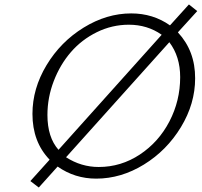

<svg xmlns="http://www.w3.org/2000/svg" viewBox="-20 -770 889 846"><path d="M113.8 27.8 198.2 -65.9V-66.9Q123 -145 123 -268.1Q123 -379.9 185.1 -482.9Q247.1 -585.9 348.6 -648.4Q450.2 -710.9 558.1 -710.9Q654.3 -710.9 729 -658.2L812 -750H813L849.1 -721.2L764.2 -627.9V-627Q840.3 -544.9 839.8 -424.8Q839.8 -313 777.3 -210Q714.8 -106.9 614 -44.9Q513.2 17.1 403.8 17.1Q309.6 17.1 233.9 -36.1L150.9 56.2ZM189 -263.2Q189 -165 237.8 -109.9L691.9 -616.2V-617.2Q628.9 -661.1 547.9 -661.1Q473.6 -661.1 406.7 -628.2Q339.8 -595.2 292.5 -540.5Q245.1 -485.8 217 -413.1Q189 -340.3 189 -263.2ZM271 -77.1Q337.9 -34.2 415 -34.2Q513.2 -34.2 596.2 -89.1Q679.2 -144 726.6 -235.1Q773.9 -326.2 773.9 -430.2Q773.9 -521 726.1 -584Z"/></svg>

Font: CMU Bright
Style: Oblique
Weight: 500
Italic angle: -12°
Version: Version 0.7.0